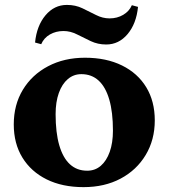

<svg xmlns="http://www.w3.org/2000/svg" viewBox="-20 -746 686 781"><path d="M319.8 15.2Q233.4 15.2 169.8 -16.3Q106.2 -47.8 71.1 -105Q36 -162.2 36 -239.8Q36 -319.8 73 -380.9Q110 -442 175.6 -476.6Q241.2 -511.2 325.8 -511.2Q412.4 -511.2 476.3 -479.7Q540.2 -448.2 574.9 -391.1Q609.6 -334 609.6 -256.2Q609.6 -177.2 572.6 -115.6Q535.6 -54 470.5 -19.4Q405.4 15.2 319.8 15.2ZM334.6 -51.6Q366.8 -51.6 390 -71.6Q413.2 -91.6 426.3 -128.2Q439.4 -164.8 439.4 -214.4Q439.4 -289.8 424.5 -341Q409.6 -392.2 381.1 -418.3Q352.6 -444.4 311 -444.4Q279.6 -444.4 256 -424.4Q232.4 -404.4 219.3 -367.8Q206.2 -331.2 206.2 -281.6Q206.2 -206.4 221.1 -155.1Q236 -103.8 264.5 -77.7Q293 -51.6 334.6 -51.6ZM412 -565Q378 -565 349.1 -578.7Q320.2 -592.4 293.3 -606.1Q266.4 -619.8 238.4 -619.8Q207.4 -619.8 183 -605.8Q158.6 -591.8 147.6 -566.2L122.6 -573Q129.4 -641.4 165 -683.7Q200.6 -726 252 -726Q287 -726 315.4 -712.3Q343.8 -698.6 370.7 -684.9Q397.6 -671.2 425.6 -671.2Q456.6 -671.2 481.1 -685.6Q505.6 -700 516.4 -724.8L541.4 -718Q534.6 -649.6 499 -607.3Q463.4 -565 412 -565Z"/></svg>

Font: Platypi Light
Style: Regular
Weight: 300
Designer: David Sargent
Foundry: Bolt Cutter Type
Version: Version 1.200